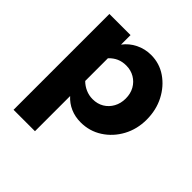

<svg xmlns="http://www.w3.org/2000/svg" viewBox="-191 -668 1027 1027"><g transform="rotate(45 322.0 -155.0)"><path d="M63 209V-516H223V-444Q249 -479 289.5 -499Q330 -519 376 -519Q440 -519 491.5 -483.5Q543 -448 573.5 -389Q604 -330 604 -257Q604 -185 572 -126Q540 -67 485.5 -32Q431 3 364 3Q322 3 286.5 -12.5Q251 -28 225 -57V209ZM322 -130Q358 -130 385.5 -146.5Q413 -163 429 -192Q445 -221 445 -258Q445 -295 429 -323.5Q413 -352 385 -368.5Q357 -385 322 -385Q292 -385 268.5 -374.5Q245 -364 225 -343V-171Q244 -152 269 -141Q294 -130 322 -130Z"/></g></svg>

Font: Red Hat Text
Style: Bold
Weight: 700
Designer: Pentagram, MCKL
Foundry: MCKL
Version: Version 1.030